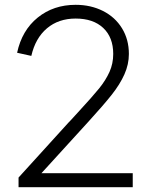

<svg xmlns="http://www.w3.org/2000/svg" viewBox="-20 -777 629 797"><path d="M57 -40 266 -270Q264 -267 304 -311Q364 -376 391.5 -410Q419 -444 434.5 -478.5Q450 -513 450 -553Q450 -622 408.5 -661Q367 -700 294 -700Q223 -700 175 -659.5Q127 -619 110 -545L51 -558Q71 -651 136.5 -704Q202 -757 294 -757Q357 -757 407.5 -731.5Q458 -706 486.5 -659.5Q515 -613 515 -553Q515 -510 496.5 -468.5Q478 -427 444 -384Q410 -341 348 -273L152 -58H531V0H57Z"/></svg>

Font: Evergrow Sans
Style: Light
Weight: 300
Foundry: 10Web
Version: Version 1.000